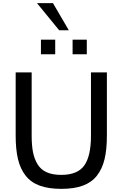

<svg xmlns="http://www.w3.org/2000/svg" viewBox="-20 -1180 776 1214"><path d="M367.2 14.2H368.2Q287.1 14.2 231.4 -6.1Q175.8 -26.4 142.1 -69.3Q108.4 -112.3 93.8 -173.6Q79.1 -234.9 79.1 -321.8V-722.2H180.2V-321.8Q180.2 -260.7 188.7 -217.5Q197.3 -174.3 217.8 -140.9Q238.3 -107.4 275.4 -90.8Q312.5 -74.2 367.2 -74.2Q470.7 -74.2 512.9 -133.8Q555.2 -193.4 555.2 -321.8V-722.2H655.8V-321.8Q655.8 -234.9 641.1 -173.6Q626.5 -112.3 592.8 -69.3Q559.1 -26.4 503.7 -6.1Q448.2 14.2 367.2 14.2ZM329.1 -836.9H238.8V-929.2H329.1ZM528.8 -836.9H439V-929.2H528.8ZM415 -988.8H354L213.9 -1160.2H314.9Z"/></svg>

Font: Perun
Style: Regular
Weight: 400
Version: Version 1.0000